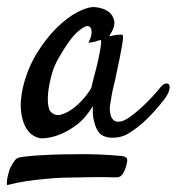

<svg xmlns="http://www.w3.org/2000/svg" viewBox="-75 -502 509 553"><path d="M255.9 8.8Q229.5 7.8 188.5 8.3Q147.5 8.8 106.4 9.8Q79.1 10.7 51.8 13.7Q28.3 15.6 -0.5 20Q-29.3 24.4 -54.7 31.2Q-55.7 23.4 -54.7 16.1Q-53.7 8.8 -51.8 2Q-49.8 -5.9 -47.9 -12.7Q-43.9 -22.5 -37.1 -33.2Q-30.3 -43.9 -24.4 -46.9Q-19.5 -48.8 -4.9 -50.8Q9.8 -52.7 30.8 -54.2Q51.8 -55.7 76.7 -56.6Q101.6 -57.6 127 -57.6Q176.8 -58.6 210.4 -57.1Q244.1 -55.7 275.4 -52.7Q289.1 -50.8 291 -44.4Q293 -38.1 287.1 -19.5Q281.2 -2.9 274.9 3.4Q268.6 9.8 255.9 8.8ZM46.9 -103.5Q34.2 -103.5 20.5 -111.8Q6.8 -120.1 -2.4 -138.2Q-11.7 -156.2 -14.6 -184.1Q-17.6 -211.9 -8.8 -251Q3.9 -303.7 30.3 -347.2Q56.6 -390.6 87.9 -421.4Q119.1 -452.1 149.4 -467.8Q179.7 -483.4 200.2 -481.4Q224.6 -478.5 238.3 -467.8Q250 -459 253.9 -442.4Q257.8 -425.8 239.3 -397.5Q252.9 -400.4 259.8 -401.4Q266.6 -402.3 271.5 -402.3Q275.4 -402.3 278.3 -401.4Q279.3 -399.4 279.3 -393.6Q279.3 -387.7 276.9 -373Q274.4 -358.4 269.5 -333.5Q264.6 -308.6 255.9 -268.6Q253.9 -260.7 252.4 -254.9Q251 -249 249.5 -242.2Q248 -235.4 246.6 -227.1Q245.1 -218.8 243.2 -206.1Q241.2 -198.2 241.2 -188.5Q241.2 -178.7 243.7 -170.4Q246.1 -162.1 251.5 -156.7Q256.8 -151.4 266.6 -151.4Q279.3 -151.4 296.9 -163.6Q314.5 -175.8 332 -191.9Q349.6 -208 364.3 -224.1Q378.9 -240.2 386.7 -250Q394.5 -259.8 401.9 -261.2Q409.2 -262.7 412.1 -257.8Q415 -252.9 412.1 -241.7Q409.2 -230.5 397.5 -214.8Q372.1 -182.6 348.1 -159.2Q324.2 -135.7 298.8 -120.1Q281.2 -107.4 256.3 -105.5Q231.4 -103.5 214.8 -115.2Q208 -121.1 203.1 -131.8Q198.2 -141.6 194.8 -157.2Q191.4 -172.9 192.4 -196.3Q170.9 -161.1 146 -142.6Q121.1 -124 98.6 -115.2Q73.2 -104.5 46.9 -103.5ZM95.7 -337.9Q82 -315.4 74.7 -290Q67.4 -264.6 64.5 -242.2Q61.5 -219.7 63.5 -202.6Q65.4 -185.5 71.3 -179.7Q85 -166 104.5 -172.9Q124 -179.7 142.1 -194.8Q160.2 -210 173.3 -227.1Q186.5 -244.1 188.5 -251Q192.4 -268.6 198.7 -292Q205.1 -315.4 209.5 -336.9Q213.9 -358.4 215.8 -373Q217.8 -387.7 213.9 -386.7Q209 -385.7 204.1 -383.8Q193.4 -379.9 179.7 -378.9Q186.5 -392.6 188 -401.4Q189.5 -410.2 188.5 -415Q187.5 -420.9 183.6 -424.8Q174.8 -432.6 150.9 -412.6Q127 -392.6 95.7 -337.9Z"/></svg>

Font: Satisfy
Style: Regular
Weight: 400
Designer: Font Diner, Inc
Foundry: Font Diner, Inc
Version: Version 1.000